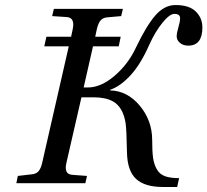

<svg xmlns="http://www.w3.org/2000/svg" viewBox="-20 -727 823 762"><path d="M44.9 0 50.8 -28.8 106 -35.2Q123.5 -36.6 133.1 -47.6Q142.6 -58.6 147.9 -83L252.9 -543H155.8L164.1 -581.1H262.2L268.1 -608.9Q278.8 -656.2 246.1 -659.2L187 -663.1L193.8 -691.9H467.8L460.9 -663.1L405.8 -658.2Q387.7 -656.7 378.4 -645Q369.1 -633.3 363.8 -608.9L357.9 -581.1H459L451.2 -543H349.1L312 -379.9H329.1Q380.4 -379.9 434.3 -425.8Q488.3 -471.7 519 -537.1Q559.6 -622.6 595.7 -664.8Q631.8 -707 676.8 -707Q731 -707 757.1 -681.2Q783.2 -655.3 783.2 -618.2Q783.2 -545.9 727.1 -545.9Q707 -545.9 694.1 -556.9Q681.2 -567.9 681.2 -583Q681.2 -595.7 688 -618.7Q694.8 -641.6 694.8 -654.8Q694.8 -671.9 671.9 -671.9Q653.3 -671.9 624.5 -636.5Q595.7 -601.1 571.8 -547.9Q537.6 -470.7 497.1 -427.2Q456.5 -383.8 418 -371.1L417 -368.2Q485.4 -366.7 534.7 -307.6Q584 -248.5 584 -170.9Q584 -127 587.4 -101.3Q590.8 -75.7 602.1 -55.7Q613.3 -35.6 634.5 -27.8Q655.8 -20 690.9 -20L683.1 15.1H627Q554.2 15.1 519.8 -17.1Q485.4 -49.3 483.9 -122.1Q482.4 -210.9 478.5 -238.3Q468.3 -302.2 428.2 -324.7Q398.9 -340.8 351.1 -340.8H303.2L244.1 -83Q238.3 -60.1 243.4 -47.4Q248.5 -34.7 266.1 -33.2L325.2 -28.8L318.8 0Z"/></svg>

Font: Linguistics Pro
Style: Italic
Weight: 400
Italic angle: -12°
Designer: Stefan Peev, Context Ltd
Foundry: Stefan Peev, Context Ltd
Version: Version 001.000